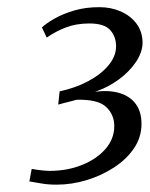

<svg xmlns="http://www.w3.org/2000/svg" viewBox="-20 -928 418 536"><path d="M138 -412.5Q114 -412.5 95.8 -415.8Q77.5 -419 62 -421.5L68.5 -456.5Q82.5 -454 95.8 -452.5Q109 -451 118.5 -451Q168 -451 209 -467.5Q250 -484 274.5 -512.2Q299 -540.5 299 -576Q299 -608 276.2 -629.5Q253.5 -651 194 -649.5Q189.5 -648 179 -645.5Q168.5 -643 158 -640.2Q147.5 -637.5 142.5 -636L146.5 -673Q191 -682.5 226.5 -701.5Q262 -720.5 283 -745.8Q304 -771 304 -798.5Q304 -826.5 287.2 -844.5Q270.5 -862.5 229.5 -862.5Q192.5 -862.5 163.5 -851.2Q134.5 -840 110.5 -823L97 -851.5Q110 -863.5 133 -876.5Q156 -889.5 187.5 -898.8Q219 -908 257.5 -908Q290 -908 317.2 -896Q344.5 -884 361 -862Q377.5 -840 378 -809.5Q378 -782.5 359.5 -755Q341 -727.5 310.8 -705.5Q280.5 -683.5 245.5 -672Q285.5 -677 314.5 -668Q343.5 -659 359.2 -637.5Q375 -616 375 -582Q375 -545 354.2 -514.2Q333.5 -483.5 298.8 -460.8Q264 -438 222 -425.2Q180 -412.5 138 -412.5Z"/></svg>

Font: Merriweather 36pt Light
Style: Italic
Weight: 300
Italic angle: -7.8°
Version: Version 2.101